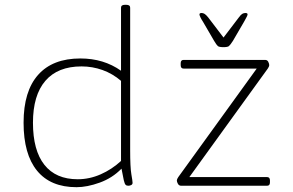

<svg xmlns="http://www.w3.org/2000/svg" viewBox="-20 -772 1216 798"><path d="M298 6Q190 6 134 -62.5Q78 -131 78 -262Q78 -393 138.5 -461Q199 -529 314 -529Q411 -529 483 -478V-740Q483 -752 499 -752H505Q521 -752 521 -740V-150Q521 -76 526 -47.5Q531 -19 531 -12Q531 -6 525.5 -3Q520 0 513 0Q506 0 502 -4Q498 -8 494.5 -23Q491 -38 485 -71Q447 -32 394.5 -13Q342 6 298 6ZM303 -27Q352 -27 398.5 -47.5Q445 -68 483 -103V-436Q448 -466 406 -481Q364 -496 319 -496Q220 -496 168.5 -436Q117 -376 117 -262Q117 -147 164.5 -87Q212 -27 303 -27ZM733 0Q724 0 719.5 -8Q715 -16 715 -22Q715 -27 721 -36L1047 -487H743Q731 -487 731 -501V-509Q731 -523 743 -523H1082Q1091 -523 1095 -515Q1099 -507 1099 -501Q1099 -496 1093 -487L767 -36H1090Q1102 -36 1102 -22V-14Q1102 0 1090 0ZM1000 -718Q1009 -718 1009 -712Q1009 -708 1003 -697.5Q997 -687 994 -681L948 -602Q937 -585 931.5 -580.5Q926 -576 909 -576Q891 -576 885.5 -580.5Q880 -585 870 -602L824 -681Q818 -690 813.5 -699Q809 -708 809 -712Q809 -718 818 -718Q824 -718 830 -714.5Q836 -711 845 -700L909 -616L973 -700Q981 -711 987 -714.5Q993 -718 1000 -718Z"/></svg>

Font: Asap Semi Expanded Thin
Style: Regular
Weight: 100
Width: 6
Designer: Pablo Cosgaya
Foundry: Omnibus-Type
Version: Version 3.001; ttfautohint (v1.8.4.7-5d5b)